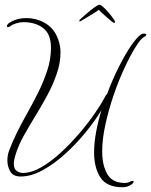

<svg xmlns="http://www.w3.org/2000/svg" viewBox="-20 -712 634 806"><path d="M494 74Q428 74 401.5 33Q375 -8 375 -72Q375 -112 383.5 -158Q392 -204 406 -250Q379 -205 339 -156Q299 -107 252.5 -65Q206 -23 158 3Q110 29 67 29Q35 29 23 7.5Q11 -14 11 -38Q11 -60 18 -79Q31 -114 49.5 -152Q68 -190 90 -229Q116 -275 139.5 -322Q163 -369 178.5 -416.5Q194 -464 194 -512Q194 -568 162 -593.5Q130 -619 77 -619Q64 -619 48 -614Q32 -609 26 -604Q19 -598 14 -598Q9 -598 9 -603Q9 -607 15 -613Q24 -621 44.5 -628.5Q65 -636 90 -636Q137 -636 175 -611.5Q213 -587 228 -535Q234 -514 234 -491Q234 -449 218.5 -403Q203 -357 178 -311Q153 -265 126 -221Q102 -182 80 -142.5Q58 -103 47 -68Q43 -56 40.5 -44.5Q38 -33 38 -25Q38 -3 50 5.5Q62 14 76 14Q112 14 153.5 -10Q195 -34 236.5 -72.5Q278 -111 315 -154.5Q352 -198 379 -237.5Q406 -277 419 -302Q425 -315 429 -316Q452 -378 479 -431.5Q506 -485 531.5 -522Q557 -559 575 -569Q578 -571 584 -571Q594 -571 594 -566Q594 -561 585 -557Q571 -550 549 -514.5Q527 -479 502.5 -426.5Q478 -374 457 -312.5Q436 -251 422.5 -189.5Q409 -128 409 -76Q409 -18 430.5 19Q452 56 504 56Q516 56 526 51H525Q532 47 537 47Q541 47 541 50Q541 56 531 63Q515 74 494 74ZM459 -616Q456 -616 447 -623.5Q438 -631 426.5 -641Q415 -651 406 -659.5Q397 -668 395 -671Q389 -666 374.5 -657Q360 -648 345 -639Q330 -630 320 -624Q318 -623 317 -622.5Q316 -622 315 -622Q313 -622 313 -624Q313 -629 321 -635Q330 -643 345 -656Q360 -669 375 -680Q390 -691 397 -692Q403 -692 414 -682Q425 -672 436.5 -658.5Q448 -645 455.5 -634Q463 -623 463 -621Q463 -616 459 -616Z"/></svg>

Font: Fuggles
Style: Regular
Weight: 400
Designer: Rob Leuschke
Foundry: Robert E. Leuschke
Version: Version 1.100; ttfautohint (v1.8.3)